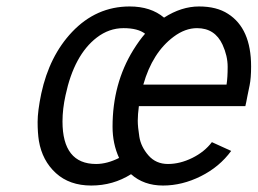

<svg xmlns="http://www.w3.org/2000/svg" viewBox="-20 -554 789 588"><path d="M344.7 -70.3Q324.7 -113.8 324.7 -166Q324.7 -297.9 388.2 -400.9Q407.7 -432.1 424.3 -450.7Q402.3 -467.8 358.2 -467.8Q314 -467.8 276.4 -439Q207 -385.7 180.7 -262.2Q171.4 -220.2 171.4 -182.1Q171.4 -51.8 274.4 -51.8Q307.6 -51.8 344.7 -70.3ZM99.1 -122.6Q95.2 -147.5 95.2 -180.7Q95.2 -213.9 106.4 -267.6Q131.3 -382.8 200.7 -456.1Q274.9 -534.2 377 -534.2Q441.9 -534.2 482.4 -500Q535.6 -534.2 589.6 -534.2Q643.6 -534.2 678.2 -511.7Q749 -466.8 749 -350.6Q749 -314.9 744.4 -292.5Q739.7 -270 737.5 -259Q735.4 -248 734.4 -242.7Q732.4 -231.9 731.4 -229H405.3Q401.9 -202.6 401.9 -184.3Q401.9 -166 406.7 -135.3Q411.6 -104.5 434.6 -78.1Q457.5 -51.8 494.4 -51.8Q531.2 -51.8 568.8 -70.3Q606.4 -88.9 628.9 -118.7L688 -91.8Q652.3 -43 595.2 -14.4Q538.1 14.2 479.2 14.2Q420.4 14.2 381.3 -20.5Q326.2 14.2 259.5 14.2Q192.9 14.2 151.1 -23.9Q109.4 -62 99.1 -122.6ZM418.9 -294.9H673.8Q677.2 -315.9 677.2 -349.4Q677.2 -382.8 661.6 -417Q638.2 -467.8 583.5 -467.8Q546.9 -467.8 511.7 -441.4Q446.8 -393.1 418.9 -294.9Z"/></svg>

Font: Tuffy
Style: Italic
Weight: 400
Italic angle: -12°
Designer: Thatcher Ulrich, Karoly Barta and Michael Everson
Version: Version 001.271